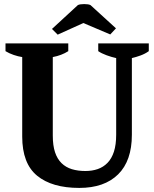

<svg xmlns="http://www.w3.org/2000/svg" viewBox="-20 -913 755 942"><path d="M7 0ZM7 -700H315V-662Q282 -641 239 -633V-248Q239 -199 250 -166Q261 -133 282 -112.5Q303 -92 332.5 -83Q362 -74 399 -74Q432 -74 459.5 -83.5Q487 -93 507.5 -114Q528 -135 539 -169Q550 -203 550 -253V-628Q527 -633 502.5 -642Q478 -651 462 -662V-700H710V-662Q692 -649 670 -641Q648 -633 627 -628V-252Q627 -124 559.5 -57.5Q492 9 369 9Q235 9 162 -51Q89 -111 89 -243V-633Q69 -636 47 -643.5Q25 -651 7 -662ZM263 -743 235 -771 362 -888Q372 -893 393 -893Q414 -893 424 -888L549 -774L521 -744L389 -800Z"/></svg>

Font: PT Serif
Style: Bold
Weight: 700
Designer: A.Korolkova, O.Umpeleva, V.Yefimov
Foundry: ParaType Ltd
Version: Version 1.000W OFL; ttfautohint (v1.6)